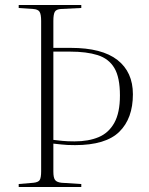

<svg xmlns="http://www.w3.org/2000/svg" viewBox="-20 -750 598 770"><path d="M55 0V-12L114 -17Q134 -19 139.5 -28.5Q145 -38 145 -63V-666Q145 -693 138.5 -703Q132 -713 112 -714L55 -718V-730H306V-718L225 -714Q206 -713 200 -703Q194 -693 194 -666V-558H264Q389 -558 451 -509.5Q513 -461 513 -372Q513 -275 458.5 -221.5Q404 -168 281 -168Q247 -168 227.5 -170.5Q208 -173 194 -174V-62Q194 -37 201 -28Q208 -19 227 -17L306 -12V0ZM194 -189Q211 -187 230.5 -185Q250 -183 279 -183Q335 -183 375.5 -200Q416 -217 438.5 -257.5Q461 -298 461 -367Q461 -440 438.5 -477.5Q416 -515 371.5 -529Q327 -543 261 -543H194Z"/></svg>

Font: Display Extralight
Style: Regular
Weight: 200
Designer: Latin by Veronika Burian and Jose Scaglione. Greek by Irene Vlachou. Cyrillic by Vera Evstafieva.
Foundry: TypeTogether
Version: Version 3.002